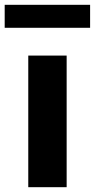

<svg xmlns="http://www.w3.org/2000/svg" viewBox="-58 -778 395 798"><path d="M59.5 0V-547H219V0ZM-38.5 -662.5V-758H316.5V-662.5Z"/></svg>

Font: Encode Sans
Style: Bold
Weight: 700
Designer: Multiple Designers
Foundry: Impallari Type
Version: Version 3.002; ttfautohint (v1.8.3) -l 8 -r 50 -G 200 -x 14 